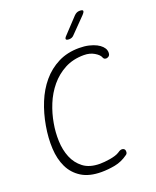

<svg xmlns="http://www.w3.org/2000/svg" viewBox="-172 -1049 943 1159"><g transform="rotate(-20 300.0 -470.0)"><path d="M55 -367Q68 -443 95.5 -510.5Q123 -578 166 -629Q209 -680 268 -710Q327 -740 403 -740Q438 -740 465.5 -733.5Q493 -727 512.5 -717Q532 -707 544 -694.5Q556 -682 560 -669Q564 -657 561.5 -644.5Q559 -632 547 -627Q539 -623 530 -625.5Q521 -628 517 -639Q511 -656 482.5 -673Q454 -690 416 -690Q346 -690 292.5 -661.5Q239 -633 200.5 -586.5Q162 -540 138.5 -482.5Q115 -425 105 -366Q95 -311 97 -253.5Q99 -196 118.5 -148.5Q138 -101 178 -70.5Q218 -40 285 -40Q297 -40 314 -41.5Q331 -43 349 -46Q367 -49 383.5 -54Q400 -59 412 -67Q427 -78 438.5 -77Q450 -76 455 -68Q459 -61 457.5 -51Q456 -41 448 -36Q408 -7 363.5 1.5Q319 10 276 10Q198 10 148.5 -21Q99 -52 74 -104Q49 -156 45.5 -224Q42 -292 55 -367ZM367 -810Q349 -810 346.5 -817Q344 -824 358 -838L448 -934Q456 -942 464.5 -946Q473 -950 483 -950Q503 -950 504.5 -942.5Q506 -935 491 -919L398 -824Q392 -817 384 -813.5Q376 -810 367 -810Z"/></g></svg>

Font: Maple Mono Thin
Style: Italic
Weight: 250
Italic angle: -10°
Monospace: yes
Designer: subframe7536
Version: Version 7.000